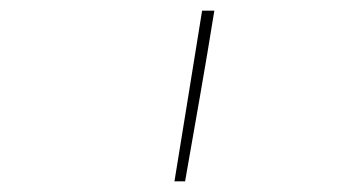

<svg xmlns="http://www.w3.org/2000/svg" viewBox="-20 -792 640 361"><path d="M308 -451Q321 -531 334 -611Q347 -691 360 -772H383Q370 -691 356 -611Q342 -531 328 -451Z"/></svg>

Font: Iosevka Curly Thin Extended
Style: Italic
Weight: 100
Width: 7
Italic angle: -9°
Monospace: yes
Designer: Belleve Invis
Foundry: Belleve Invis
Version: Version 11.1.0; ttfautohint (v1.8.3)